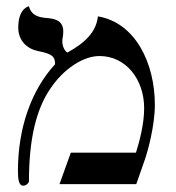

<svg xmlns="http://www.w3.org/2000/svg" viewBox="-20 -585 560 610"><path d="M291 -533C286 -483 249 -448 194 -418C184 -424 178 -440 178 -453C178 -466 181 -468 181 -485C181 -522 151 -526 126 -528C106 -530 80 -534 72 -565C72 -565 38 -560 38 -497C38 -462 59 -432 100 -423C144 -414 155 -407 155 -381C79 -298 37 -178 37 -42C37 -14 40 5 54 5C63 5 72 -4 72 -9C72 -143 95 -237 139 -302C182 -367 245 -407 296 -407C380 -407 438 -333 438 -241C438 -191 423 -135 412 -100H205L169 0H413L442 -83C449 -104 472 -185 472 -252C472 -383 411 -513 291 -533Z"/></svg>

Font: Libertinus Sans
Style: Regular
Weight: 400
Designer: Philipp H. Poll, Khaled Hosny
Foundry: Caleb Maclennan
Version: Version 7.050;RELEASE